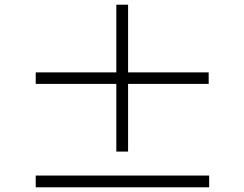

<svg xmlns="http://www.w3.org/2000/svg" viewBox="-20 -820 1040 817"><path d="M868 -512H525V-800H475V-512H132V-463H475V-175H525V-463H868ZM132 -73V-23H870V-73Z"/></svg>

Font: Noto Sans CJK KR Light
Style: Regular
Weight: 300
Designer: Ryoko NISHIZUKA (kana & ideographs); Paul D. Hunt (Latin, Greek & Cyrillic); Wenlong ZHANG (bopomofo); Sandoll Communica
Foundry: Adobe Systems Incorporated
Version: Version 1.004;PS 1.004;hotconv 1.0.82;makeotf.lib2.5.63406